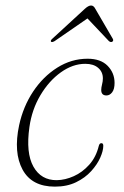

<svg xmlns="http://www.w3.org/2000/svg" viewBox="-20 -671 449 698"><path d="M290 -439Q244.5 -439 201.2 -408Q158 -377 127 -325Q96 -273 87 -209.5Q73.5 -115 101.5 -65.2Q129.5 -15.5 186.5 -16Q217 -16.5 248.2 -30.5Q279.5 -44.5 304.2 -72Q329 -99.5 339 -140Q341.5 -150.5 348.5 -150.5Q355.5 -150.5 355.5 -141Q355.5 -123 344.5 -98Q333.5 -73 311.5 -48.8Q289.5 -24.5 256.5 -8.5Q223.5 7.5 179.5 7.5Q95.5 7.5 62 -54.5Q28.5 -116.5 49.5 -215.5Q64 -283 100.2 -337.8Q136.5 -392.5 188 -425Q239.5 -457.5 298.5 -457.5Q346 -457.5 371.2 -431.8Q396.5 -406 396.5 -369.5Q396.5 -347 387.8 -335.5Q379 -324 367 -324Q348 -324 348 -344Q348 -352.5 351 -364Q354 -375.5 354 -386Q354 -409.5 337 -424.2Q320 -439 290 -439ZM178.5 -521.5Q169.5 -516.5 166 -519Q162 -523 170 -530L288.5 -639Q301.5 -651 311 -651Q320.5 -651 326.5 -639L390 -530Q394 -522.5 387.5 -519Q382.5 -516.5 376 -521.5L298 -604Z"/></svg>

Font: Fraunces 9pt Thin
Style: Italic
Weight: 100
Italic angle: -16°
Version: Version 1.000;[b76b70a41]